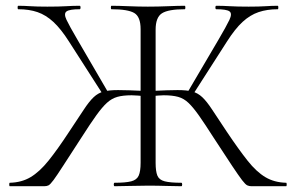

<svg xmlns="http://www.w3.org/2000/svg" viewBox="-20 -645 1025 665"><path d="M377 0Q374 0 374 -6Q374 -12 377 -12Q415 -12 434.5 -17Q454 -22 460.5 -37Q467 -52 467 -81V-544Q467 -587 445 -600Q423 -613 366 -613Q364 -613 364 -619Q364 -625 366 -625Q390 -625 425 -623.5Q460 -622 492 -622Q527 -622 562 -623.5Q597 -625 620 -625Q622 -625 622 -619Q622 -613 620 -613Q563 -613 541 -599Q519 -585 519 -542V-81Q519 -52 525 -37Q531 -22 550.5 -17Q570 -12 608 -12Q611 -12 611 -6Q611 0 608 0Q585 0 556 -1Q527 -2 492 -2Q460 -2 430 -1Q400 0 377 0ZM14 0Q12 0 12 -6Q12 -12 14 -12Q55 -13 86 -31.5Q117 -50 148 -88.5Q179 -127 219 -188Q251 -236 270 -265Q289 -294 304.5 -308.5Q320 -323 339 -328Q358 -333 389 -333Q421 -333 482 -330L481 -312Q468 -313 457 -314Q446 -315 436 -315Q406 -315 386.5 -309.5Q367 -304 350.5 -289Q334 -274 313.5 -245.5Q293 -217 263 -170Q222 -107 199.5 -72Q177 -37 165.5 -21.5Q154 -6 148 -3Q142 0 133 0ZM337 -317 219 -501Q191 -545 165 -569Q139 -593 110 -603Q81 -613 43 -613Q41 -613 41 -619Q41 -625 43 -625Q63 -625 85 -623.5Q107 -622 144 -622Q185 -622 209 -623.5Q233 -625 256 -625Q259 -625 259 -619Q259 -613 256 -613Q221 -613 210.5 -605.5Q200 -598 210.5 -576Q221 -554 248 -508L354 -326ZM851 0Q843 0 836.5 -3Q830 -6 818.5 -21Q807 -36 784 -70.5Q761 -105 720 -168Q690 -215 670 -243.5Q650 -272 633.5 -288Q617 -304 597 -309.5Q577 -315 547 -315Q539 -315 527.5 -314Q516 -313 504 -312L503 -330Q565 -333 595 -333Q627 -333 646 -328Q665 -323 680.5 -308.5Q696 -294 715 -265Q734 -236 766 -188Q807 -127 837.5 -88.5Q868 -50 899 -31.5Q930 -13 971 -12Q973 -12 973 -6Q973 0 971 0ZM648 -317 630 -326 737 -508Q764 -554 774.5 -576Q785 -598 775 -605.5Q765 -613 729 -613Q726 -613 726 -619Q726 -625 729 -625Q752 -625 776.5 -623.5Q801 -622 841 -622Q878 -622 900 -623.5Q922 -625 942 -625Q944 -625 944 -619Q944 -613 942 -613Q905 -613 875.5 -603Q846 -593 820 -569Q794 -545 766 -501Z"/></svg>

Font: Cormorant Light
Style: Regular
Weight: 300
Designer: Christian Thalmann (Catharsis Fonts)
Foundry: Catharsis Fonts
Version: Version 4.000